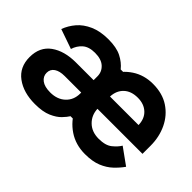

<svg xmlns="http://www.w3.org/2000/svg" viewBox="-89 -762 1028 1028"><g transform="rotate(45 425.0 -248.0)"><path d="M366 -252Q366 -325 395.5 -383.5Q425 -442 476.5 -476Q528 -510 595 -510Q667 -510 717 -477Q767 -444 793.5 -388.5Q820 -333 820 -266V-205H479Q481 -158 513 -127Q545 -96 597 -96Q648 -96 674.5 -117.5Q701 -139 714 -161L807 -94Q788 -67 761.5 -42Q735 -17 697 -1.5Q659 14 603 14Q532 14 478.5 -22Q425 -58 395.5 -118.5Q366 -179 366 -252ZM356 -198V-205H231Q193 -205 171.5 -190.5Q150 -176 150 -149Q150 -122 172.5 -105Q195 -88 238 -88Q291 -88 323.5 -118.5Q356 -149 356 -198ZM26 -144Q26 -221 80.5 -260Q135 -299 222 -299H356V-328Q356 -362 331 -385Q306 -408 258 -408Q212 -408 187 -386Q162 -364 152 -331L40 -370Q54 -408 81 -439.5Q108 -471 152 -490.5Q196 -510 258 -510Q319 -510 356.5 -491Q394 -472 418 -442H446L424 -260L433 -75H405Q396 -60 376 -39Q356 -18 319.5 -2Q283 14 224 14Q137 14 81.5 -27Q26 -68 26 -144ZM696 -299Q695 -346 666 -373Q637 -400 590 -400Q540 -400 511 -372.5Q482 -345 480 -299Z"/></g></svg>

Font: Space Grotesk Frontify
Style: Bold
Weight: 700
Designer: Florian Karsten
Version: Version 2.000